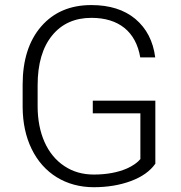

<svg xmlns="http://www.w3.org/2000/svg" viewBox="-20 -741 724 770"><path d="M603 -337.4H352.1V-286.6H543V-103C531.2 -88.9 513.2 -76.2 489.3 -65.4C452.1 -49.3 407.7 -41 356 -41C311.5 -41 272 -52.2 237.8 -75.2C168.9 -120.6 130.9 -207 130.9 -314.9V-398.9C130.9 -484.9 150.4 -551.3 189 -598.6C227.5 -646 280.3 -669.4 346.7 -669.4C455.6 -669.4 524.9 -614.7 542.5 -510.7H602.5C594.2 -576.2 567.4 -627.4 522.9 -665C478.5 -702.1 419.4 -720.7 346.2 -720.7C262.2 -720.7 195.3 -692.4 145.5 -635.3C95.7 -578.1 70.8 -500 70.8 -401.4V-311.5C71.3 -248.5 83 -192.4 106.9 -143.6C154.3 -45.9 244.6 9.8 356 9.8C411.1 9.8 460.9 1.5 505.4 -15.1C549.8 -31.7 582 -54.7 603 -84.5Z"/></svg>

Font: Shabnam Thin
Style: Regular
Weight: 100
Foundry: DejaVu fonts team - Redesigned by Saber Rastikerdar - Based on Vazir font
Version: Version 5.0.1